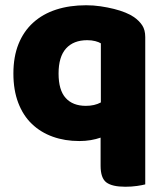

<svg xmlns="http://www.w3.org/2000/svg" viewBox="-20 -521 627 731"><path d="M533 181Q522 184 501.5 187Q481 190 457 190Q407 190 385 173.5Q363 157 363 110V3Q346 9 325.5 12.5Q305 16 282 16Q227 16 181 -0.5Q135 -17 101.5 -49Q68 -81 49.5 -129.5Q31 -178 31 -241Q31 -305 50.5 -353.5Q70 -402 106.5 -435Q143 -468 194 -484.5Q245 -501 308 -501Q336 -501 363 -497Q390 -493 414 -487Q438 -481 457.5 -473Q477 -465 490 -456Q510 -442 521.5 -424.5Q533 -407 533 -380ZM307 -118Q340 -118 364 -131V-356Q356 -361 342.5 -364.5Q329 -368 312 -368Q260 -368 231.5 -336.5Q203 -305 203 -241Q203 -178 230 -148Q257 -118 307 -118Z"/></svg>

Font: Baloo Paaji 2 ExtraBold
Style: Regular
Weight: 800
Designer: Shuchita Grover, Noopur Datye and Ek Type
Foundry: Ek Type
Version: Version 1.640;hotconv 1.0.111;makeotfexe 2.5.65597; ttfautoh